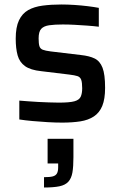

<svg xmlns="http://www.w3.org/2000/svg" viewBox="-20 -538 538 855"><path d="M257 8Q227 8 192.5 6Q158 4 125 1Q92 -2 66 -6V-90Q83 -89 104.5 -87Q126 -85 150 -84Q174 -83 197 -82Q220 -81 242 -81Q290 -81 311.5 -87Q333 -93 339.5 -107.5Q346 -122 346 -145Q346 -171 341.5 -183Q337 -195 325 -199Q313 -203 288 -206L164 -221Q116 -226 91.5 -243.5Q67 -261 58.5 -291.5Q50 -322 50 -366Q50 -417 64.5 -447.5Q79 -478 105.5 -493Q132 -508 170 -513Q208 -518 253 -518Q281 -518 311.5 -516Q342 -514 370.5 -510.5Q399 -507 420 -503V-419Q396 -422 368 -424Q340 -426 312.5 -427.5Q285 -429 260 -429Q223 -429 199 -425.5Q175 -422 163.5 -409.5Q152 -397 152 -367Q152 -344 155.5 -332.5Q159 -321 170.5 -316.5Q182 -312 206 -309L340 -293Q378 -289 401.5 -277.5Q425 -266 436.5 -236.5Q448 -207 448 -147Q448 -97 435.5 -66.5Q423 -36 398 -19.5Q373 -3 337.5 2.5Q302 8 257 8ZM176 297V251Q202 251 215 247.5Q228 244 233.5 234.5Q239 225 239 207V190H192V80H307V162Q307 204 302.5 230Q298 256 284.5 271Q271 286 245 291.5Q219 297 176 297Z"/></svg>

Font: Saira Thin Medium
Style: Regular
Weight: 500
Version: Version 1.101